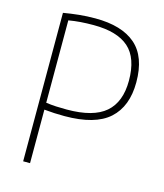

<svg xmlns="http://www.w3.org/2000/svg" viewBox="-112 -831 783 915"><g transform="rotate(15 280.0 -373.5)"><path d="M88.5 0V-732.5Q126 -739 164.8 -743Q203.5 -747 245 -747Q376.5 -747 444.2 -688Q512 -629 512 -503Q512 -384 442.8 -321.5Q373.5 -259 222.5 -259Q196.5 -259 172.5 -260.2Q148.5 -261.5 122.5 -264V0ZM225 -292Q356 -292 416 -344Q476 -396 476 -501Q476 -613 419 -663.5Q362 -714 245 -714Q211.5 -714 181.5 -711.8Q151.5 -709.5 122.5 -704.5V-298Q147.5 -294.5 172.8 -293.2Q198 -292 225 -292Z"/></g></svg>

Font: Encode Sans SC SemiCondensed Thin
Style: Regular
Weight: 250
Width: 4
Designer: Multiple Designers
Foundry: Impallari Type
Version: Version 3.002